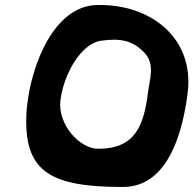

<svg xmlns="http://www.w3.org/2000/svg" viewBox="-20 -754 770 764"><path d="M569 -387C552.7 -259.4 521.7 -162 370.9 -162C296.7 -162 208.2 -259.1 220.6 -356C233.9 -459.5 302.4 -580.7 381.8 -591.9C459 -602.8 510.2 -593.5 557.2 -541.3C596.7 -497.2 575.9 -440.4 569 -387ZM87.3 -328.5C85.5 -311.5 84.6 -295.2 84.4 -280.1C81.4 -67.6 186.8 -10 469.4 -10C659.1 -10 710 -253.2 726.7 -384C754.4 -600.7 581 -739.9 364.4 -734C195.3 -729.4 104.4 -497.6 87.3 -328.5Z"/></svg>

Font: Rocketfuel
Style: Italic
Weight: 400
Designer: Mew Too
Foundry: Cannot Into Space Fonts.
Version: Version 0.27